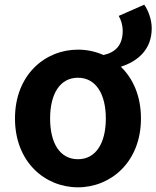

<svg xmlns="http://www.w3.org/2000/svg" viewBox="-20 -786 668 820"><path d="M313 -106C236 -106 194 -174 194 -280C194 -385 236 -454 313 -454C389 -454 432 -385 432 -280C432 -174 389 -106 313 -106ZM313 14C453 14 582 -94 582 -280C582 -376 548 -451 496 -501C568 -524 628 -574 628 -665C628 -703 613 -742 596 -766L487 -718C497 -701 504 -679 504 -654C504 -592 472 -562 422 -551C388 -566 351 -574 313 -574C172 -574 44 -466 44 -280C44 -94 172 14 313 14Z"/></svg>

Font: Noto Sans CJK SC
Style: Bold
Weight: 700
Designer: Ryoko NISHIZUKA 西塚涼子 (kana, bopomofo & ideographs); Paul D. Hunt (Latin, Greek & Cyrillic); Sandoll Communications 산돌커뮤니
Foundry: Adobe
Version: Version 2.004;hotconv 1.0.118;makeotfexe 2.5.65603